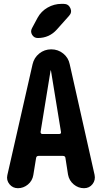

<svg xmlns="http://www.w3.org/2000/svg" viewBox="-20 -990 540 1010"><path d="M292 -285.2Q296.9 -285.2 299.3 -288.1Q301.8 -291 300.8 -295.9L248 -619.1Q248 -620.1 247.1 -620.1Q246.1 -620.1 246.1 -619.1L193.4 -295.9Q193.4 -291 195.8 -288.1Q198.2 -285.2 202.1 -285.2ZM346.7 -652.3 477.5 -70.3Q483.4 -43 466.8 -21.5Q450.2 0 421.9 0Q391.6 0 367.7 -20Q343.8 -40 337.9 -71.3L324.2 -159.2Q323.2 -169.9 310.5 -169.9H182.6Q171.9 -169.9 169.9 -159.2L155.3 -69.3Q150.4 -39.1 127 -19.5Q103.5 0 74.2 0Q46.9 0 29.8 -21Q12.7 -42 18.6 -68.4L151.4 -652.3Q159.2 -686.5 186.5 -708.5Q213.9 -730.5 249.5 -730.5Q285.2 -730.5 312.5 -708.5Q339.8 -686.5 346.7 -652.3ZM303.7 -969.7H314.5Q339.8 -969.7 350.1 -947.3Q360.4 -924.8 342.8 -906.2L279.3 -835Q239.3 -790 178.7 -790Q159.2 -790 148.9 -807.1Q138.7 -824.2 148.4 -841.8L177.7 -896.5Q196.3 -930.7 230.5 -950.2Q264.6 -969.7 303.7 -969.7Z"/></svg>

Font: Rounded-X Mgen+ 2m bold
Style: Bold
Weight: 700
Designer: [Source Han Sans]
Ryoko NISHIZUKA  (kana & ideographs); Paul D. Hunt (Latin, Greek & Cyrillic); Wenlong ZHANG  (bopomofo
Version: Version 1.059.20150602